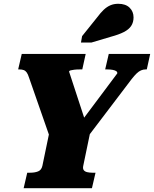

<svg xmlns="http://www.w3.org/2000/svg" viewBox="-20 -995 814 1015"><path d="M105 0 124 -82H140Q164 -82 181.5 -89Q199 -96 204 -118L243 -306L246 -262L133 -586Q128 -602 121.5 -611.5Q115 -621 105.5 -624.5Q96 -628 82 -628H76L95 -710H433L415 -628H402Q385 -628 372.5 -626.5Q360 -625 353 -623Q346 -621 345 -617L440 -327L380 -313L600 -607Q601 -614 595 -618.5Q589 -623 576.5 -625.5Q564 -628 547 -628H536L555 -710H774L756 -628H750Q737 -628 725.5 -623Q714 -618 702.5 -607Q691 -596 676 -577L433 -257L459 -306L420 -118Q417 -104 422.5 -96Q428 -88 440.5 -85Q453 -82 468 -82H485L466 0ZM495 -905Q512 -928 528.5 -943.5Q545 -959 563.5 -967Q582 -975 605 -975Q644 -975 665 -954.5Q686 -934 686 -903Q686 -877 673.5 -858Q661 -839 634.5 -825.5Q608 -812 567 -801L463 -770H408L414 -804Z"/></svg>

Font: Roboto Serif ExtraBold
Style: Italic
Weight: 800
Italic angle: -10°
Version: Version 1.007